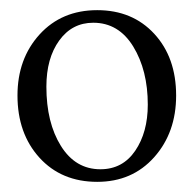

<svg xmlns="http://www.w3.org/2000/svg" viewBox="-20 -691 383 380"><path d="M14.6 -502Q14.6 -574.7 58.3 -622.8Q102.1 -670.9 172.4 -670.9Q242.2 -670.9 285.4 -624Q328.6 -577.1 328.6 -502Q328.6 -428.7 285.2 -379.9Q241.7 -331.1 172.4 -331.1Q101.6 -331.1 58.1 -378.9Q14.6 -426.8 14.6 -502ZM71.8 -519.5Q71.8 -448.2 100.6 -402.1Q129.4 -356 178.7 -356Q222.7 -356 247.6 -392.6Q272.5 -429.2 272.5 -483.9Q272.5 -551.8 243.7 -598.9Q214.8 -646 164.6 -646Q122.6 -646 97.2 -610.8Q71.8 -575.7 71.8 -519.5Z"/></svg>

Font: Happy Times at the IKOB
Style: Regular
Weight: 400
Designer: Lucas Le Bihan
Foundry: Lucas Le Bihan
Version: Version 1.000;PS 1.0;hotconv 1.0.88;makeotf.lib2.5.647800